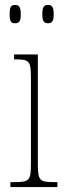

<svg xmlns="http://www.w3.org/2000/svg" viewBox="-20 -756 259 776"><path d="M174 -662C190 -662 197 -670 197 -698C197 -728 190 -736 174 -736C158 -736 151 -728 151 -698C151 -670 158 -662 174 -662ZM41 -662C57 -662 64 -670 64 -698C64 -728 57 -736 41 -736C24 -736 19 -728 19 -698C19 -670 24 -662 41 -662ZM22 0H212V-20H199C139 -20 133 -26 133 -96V-536H37V-516H43C101 -516 105 -508 105 -437V-96C105 -26 99 -20 38 -20H22Z"/></svg>

Font: Noto Serif ExtraCondensed Thin
Style: Regular
Weight: 100
Width: 2
Designer: Monotype Design Team
Foundry: Monotype Imaging Inc.
Version: Version 2.013